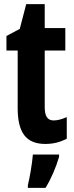

<svg xmlns="http://www.w3.org/2000/svg" viewBox="-20 -682 357 923"><path d="M238 -103C207 -103 195 -125 195 -168V-439H294V-547H195V-662H106L75 -543L11 -509V-439H65V-163C65 -46 104 10 198 10C237 10 270 1 301 -15V-119C278 -109 257 -103 238 -103ZM264 72V61H138C135 101 123 173 114 208V221H199C226 177 249 123 264 72Z"/></svg>

Font: Noto Sans Thai Looped ExtraCondensed
Style: Bold
Weight: 700
Width: 2
Designer: Sasikarn Vongin, Ben Mitchell
Foundry: The Fontpad Ltd
Version: Version 1.001